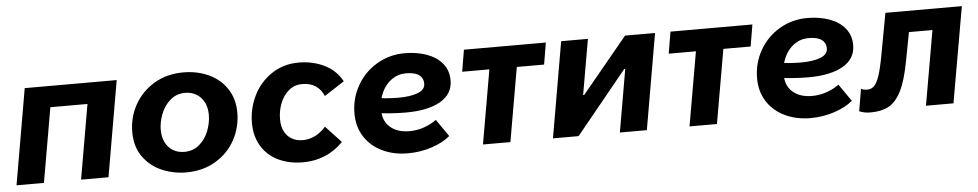

<svg xmlns="http://www.w3.org/2000/svg" viewBox="-35 -778 5295 1039"><g transform="rotate(-5 2612.0 -259.0)"><path d="M112 -520H611.6L521.6 0H372.6L442.8 -405H241.2L171 0H22Z M671 -232.4Q671 -311.2 708.7 -379.5Q746.4 -447.8 815.3 -488.9Q884.2 -530 973.4 -530Q1051 -530 1113.3 -500.5Q1175.6 -471 1211.1 -416.3Q1246.6 -361.6 1246.6 -287.6Q1246.6 -208.6 1209.4 -140.1Q1172.2 -71.6 1103.1 -30.5Q1034 10.6 943.6 10.6Q875.2 10.6 812.9 -15.6Q750.6 -41.8 710.8 -96.6Q671 -151.4 671 -232.4ZM1092 -288.8Q1092 -330.4 1076.2 -359.6Q1060.4 -388.8 1033.7 -403.9Q1007 -419 974.8 -419Q927.2 -419 893.3 -389.6Q859.4 -360.2 842.5 -316.3Q825.6 -272.4 825.6 -231.2Q825.6 -192 840 -162.8Q854.4 -133.6 881.1 -117.3Q907.8 -101 943.2 -101Q990.8 -101 1024.7 -130.1Q1058.6 -159.2 1075.3 -203.1Q1092 -247 1092 -288.8Z M1320.4 -224.8Q1320.4 -303.8 1355.1 -373.6Q1389.8 -443.4 1453.8 -486Q1517.8 -528.6 1600.2 -528.6Q1677 -528.6 1739.7 -497.8Q1802.4 -467 1835.2 -406.4L1726.4 -336Q1710.4 -373.2 1681.4 -392.1Q1652.4 -411 1609.2 -411Q1566.8 -411 1536.1 -385Q1505.4 -359 1489.5 -317.9Q1473.6 -276.8 1473.6 -231.2Q1473.6 -192.4 1488 -164.8Q1502.4 -137.2 1528 -122.8Q1553.6 -108.4 1586.2 -108.4Q1623 -108.4 1655.4 -125Q1687.8 -141.6 1712 -170.6L1796.6 -80.2Q1752 -34.6 1697.1 -11.7Q1642.2 11.2 1578.4 11.2Q1501 11.2 1442.3 -17.8Q1383.6 -46.8 1352 -100.3Q1320.4 -153.8 1320.4 -224.8Z M1877.6 -227.2Q1877.6 -309.8 1917.4 -379.3Q1957.2 -448.8 2025.8 -488.9Q2094.4 -529 2176.6 -529Q2243.4 -529 2296.8 -509.5Q2350.2 -490 2380.8 -452.4Q2411.4 -414.8 2411.4 -361.2Q2411.4 -286.6 2343 -247.6Q2274.6 -208.6 2154.8 -208.6Q2072.4 -208.6 1965.2 -223L1977.4 -304.2Q2058 -292 2121.6 -292Q2188 -292 2227.9 -307.6Q2267.8 -323.2 2267.8 -355.2Q2267.8 -377 2257 -391.5Q2246.2 -406 2225 -413Q2203.8 -420 2174.2 -420Q2130.2 -420 2095.7 -395.4Q2061.2 -370.8 2041.9 -328.4Q2022.6 -286 2022.6 -235.8Q2022.6 -174 2061.8 -140.2Q2101 -106.4 2166.6 -106.4Q2207.2 -106.4 2245.3 -119.7Q2283.4 -133 2313.2 -154.8L2377.8 -61.6Q2339.2 -28.6 2277.1 -8.2Q2215 12.2 2147.8 12.2Q2069.8 12.2 2008.2 -17.6Q1946.6 -47.4 1912.1 -101.4Q1877.6 -155.4 1877.6 -227.2Z M2497.8 -520H2942.8L2923 -402H2478ZM2704.8 0H2555.8L2632.6 -441.4H2781.6Z M3026 -520H3171.4L3119 -219.2H3124.8L3373 -520H3536L3446 0H3299.4L3358.4 -340H3352.6L3075.2 0H2936Z M3619.8 -520H4064.8L4045 -402H3600ZM3826.8 0H3677.8L3754.6 -441.4H3903.6Z M4064.6 -227.2Q4064.6 -309.8 4104.4 -379.3Q4144.2 -448.8 4212.8 -488.9Q4281.4 -529 4363.6 -529Q4430.4 -529 4483.8 -509.5Q4537.2 -490 4567.8 -452.4Q4598.4 -414.8 4598.4 -361.2Q4598.4 -286.6 4530 -247.6Q4461.6 -208.6 4341.8 -208.6Q4259.4 -208.6 4152.2 -223L4164.4 -304.2Q4245 -292 4308.6 -292Q4375 -292 4414.9 -307.6Q4454.8 -323.2 4454.8 -355.2Q4454.8 -377 4444 -391.5Q4433.2 -406 4412 -413Q4390.8 -420 4361.2 -420Q4317.2 -420 4282.7 -395.4Q4248.2 -370.8 4228.9 -328.4Q4209.6 -286 4209.6 -235.8Q4209.6 -174 4248.8 -140.2Q4288 -106.4 4353.6 -106.4Q4394.2 -106.4 4432.3 -119.7Q4470.4 -133 4500.2 -154.8L4564.8 -61.6Q4526.2 -28.6 4464.1 -8.2Q4402 12.2 4334.8 12.2Q4256.8 12.2 4195.2 -17.6Q4133.6 -47.4 4099.1 -101.4Q4064.6 -155.4 4064.6 -227.2Z M4599.6 -1.8 4620 -122.6Q4625.4 -118.6 4634.6 -116.5Q4643.8 -114.4 4653 -114.4Q4676.2 -114.4 4691.5 -130Q4706.8 -145.6 4719.6 -183.6Q4732.4 -221.6 4745.6 -294L4787.4 -520H5202.6L5111.6 0H4962.2L5032.8 -405H4905.2L4875.4 -248.6Q4855.8 -144.2 4827.2 -88.2Q4798.6 -32.2 4759.2 -11.1Q4719.8 10 4660.6 10Q4642.4 10 4627.9 7.1Q4613.4 4.2 4599.6 -1.8Z"/></g></svg>

Font: Fixel Italic Variable Display Thin
Style: Italic
Weight: 100
Italic angle: -10°
Designer: AlfaBravo + MacPaw
Foundry: Kyrylo Tkachov, Marchela Mozhyna, Serhii Makarenko, Maria Weinstein, Zakhar Kryvoshyya
Version: Version 1.210;Glyphs 3.2 (3217)